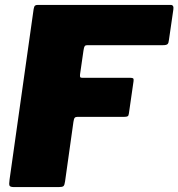

<svg xmlns="http://www.w3.org/2000/svg" viewBox="-20 -762 727 782"><path d="M117 -725Q119 -736 122.5 -739Q126 -742 134 -742H675Q689 -742 686 -723L668 -599Q667 -587 662.5 -582.5Q658 -578 644 -578H335Q328 -578 325 -574Q322 -570 320 -556L306 -459Q305 -450 307 -447.5Q309 -445 317 -445H512Q520 -445 522.5 -442.5Q525 -440 524 -432L505 -300Q504 -291 500 -288.5Q496 -286 485 -286H295Q288 -286 284.5 -282.5Q281 -279 279 -265L245 -23Q243 -8 238.5 -4Q234 0 219 0H38Q22 0 19 -5.5Q16 -11 19 -31L117 -725Z"/></svg>

Font: Libre Franklin Thin Black
Style: Italic
Weight: 900
Italic angle: -8°
Version: Version 2.000